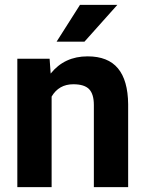

<svg xmlns="http://www.w3.org/2000/svg" viewBox="-20 -770 600 790"><path d="M184.1 -528.3 188.5 -467.3Q245.1 -538.1 340.3 -538.1Q424.3 -538.1 465.3 -488.8Q506.3 -439.5 507.3 -341.3V0H366.2V-337.9Q366.2 -382.8 346.7 -403.1Q327.1 -423.3 281.7 -423.3Q222.2 -423.3 192.4 -372.6V0H51.3V-528.3ZM309.1 -750H462.9L327.6 -598.6H212.9Z"/></svg>

Font: Robotiche
Style: Bold
Weight: 700
Designer: Google
Version: Version 2.001150; 2014